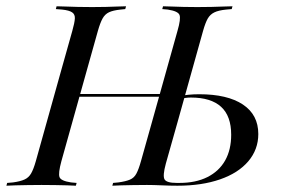

<svg xmlns="http://www.w3.org/2000/svg" viewBox="-43 -591 899 611"><path d="M424.2 -2.4Q401.6 -2.4 380.6 -2Q359.7 -1.6 343.1 -1.2Q326.6 -0.8 314.5 0L316.9 -8.9L333.9 -10.5Q357.3 -13.7 370.6 -19.4Q383.9 -25 391.1 -38.7Q398.4 -52.4 405.6 -78.2L440.3 -201.6H521.8L484.7 -70.2Q474.2 -31.5 480.6 -20.2Q487.1 -8.9 519.4 -8.9H528.2Q579.8 -8.9 616.9 -27.4Q654 -46 673.4 -80.2Q692.7 -114.5 692.7 -162.1Q692.7 -221.8 660.5 -251.2Q628.2 -280.6 564.5 -280.6Q556.5 -280.6 547.2 -279.4Q537.9 -278.2 525.8 -275.8L528.2 -284.7Q540.3 -287.9 556.9 -289.5Q573.4 -291.1 591.1 -291.1Q680.6 -291.1 729.8 -258.5Q779 -225.8 779 -164.5Q779 -115.3 747.2 -77.8Q715.3 -40.3 657.3 -20.2Q599.2 0 521.8 0Q498.4 0 471.8 -1.2Q445.2 -2.4 425 -2.4ZM152.4 -369.4 187.1 -492.7Q194.4 -518.5 195.2 -531.9Q196 -545.2 186.7 -551.6Q177.4 -558.1 154.8 -560.5L134.7 -562.1L137.1 -571Q149.2 -571 166.1 -570.2Q183.1 -569.4 204.8 -569Q226.6 -568.5 250.8 -568.5H249.2H250Q273.4 -568.5 293.5 -569Q313.7 -569.4 330.2 -570.2Q346.8 -571 358.1 -571L355.6 -562.1L340.3 -560.5Q316.9 -558.1 304 -552Q291.1 -546 283.5 -532.3Q275.8 -518.5 268.5 -492.7L233.9 -369.4ZM89.5 -2.4Q66.1 -2.4 44.8 -2Q23.4 -1.6 6 -1.2Q-11.3 -0.8 -22.6 0L-20.2 -8.9L-1.6 -10.5Q21.8 -13.7 35.1 -19.8Q48.4 -25.8 56 -39.1Q63.7 -52.4 71 -78.2L152.4 -369.4H233.9L152.4 -78.2Q141.9 -39.5 146.4 -27.4Q150.8 -15.3 183.1 -10.5L200.8 -8.9L198.4 0Q187.9 -0.8 171 -1.2Q154 -1.6 133.5 -2Q112.9 -2.4 88.7 -2.4H90.3ZM175 -283.1 177.4 -291.9H495.2L491.9 -283.1ZM440.3 -201.6 521.8 -492.7Q533.1 -531.5 528.2 -543.5Q523.4 -555.6 491.1 -560.5L473.4 -562.1L475.8 -571Q487.1 -571 503.6 -570.2Q520.2 -569.4 541.1 -569Q562.1 -568.5 585.5 -568.5H583.9H584.7Q608.9 -568.5 629.8 -569Q650.8 -569.4 668.1 -570.2Q685.5 -571 696.8 -571L694.4 -562.1L676.6 -560.5Q652.4 -558.1 639.1 -551.6Q625.8 -545.2 618.1 -531.9Q610.5 -518.5 603.2 -492.7L521.8 -201.6Z"/></svg>

Font: Playfair 144pt SemiCondensed
Style: Italic
Weight: 400
Width: 4
Italic angle: -15.6°
Designer: Claus Eggers Sørensen
Foundry: Claus Eggers Sørensen
Version: Version 2.203